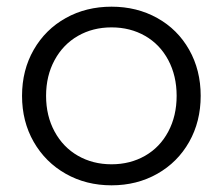

<svg xmlns="http://www.w3.org/2000/svg" viewBox="-20 -550 667 575"><path d="M46 -263Q46 -340 81 -401Q116 -462 177 -496Q238 -530 314 -530Q390 -530 451 -496Q512 -462 546.5 -401Q581 -340 581 -263Q581 -186 546.5 -125Q512 -64 451 -29.5Q390 5 314 5Q238 5 177 -29.5Q116 -64 81 -125Q46 -186 46 -263ZM509 -263Q509 -323 484 -370Q459 -417 414.5 -442.5Q370 -468 314 -468Q258 -468 213.5 -442.5Q169 -417 143.5 -370Q118 -323 118 -263Q118 -203 143.5 -156Q169 -109 213.5 -83.5Q258 -58 314 -58Q370 -58 414.5 -83.5Q459 -109 484 -156Q509 -203 509 -263Z"/></svg>

Font: Idrija
Style: Regular
Weight: 400
Designer: Julieta Ulanovsky
Foundry: Julieta Ulanovsky
Version: Version 7.200